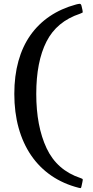

<svg xmlns="http://www.w3.org/2000/svg" viewBox="-20 -817 485 1006"><path d="M411.5 138Q414 126.5 413.5 123Q413 119.5 402 116Q278.5 75 224.2 -40.2Q170 -155.5 170 -325Q170 -493.5 223.5 -599Q277 -704.5 399 -745Q410 -749 412.2 -750.8Q414.5 -752.5 412 -765L407.5 -784.5Q405 -797.5 397.2 -797Q389.5 -796.5 378.5 -793.5Q301 -772.5 241 -732Q181 -691.5 139.5 -632.8Q98 -574 76.5 -496.8Q55 -419.5 55 -325Q55 -228.5 77.5 -147.2Q100 -66 143.2 -2.8Q186.5 60.5 249.2 103.5Q312 146.5 392.5 167Q401 169 403 168.5Q405 168 407 159Z"/></svg>

Font: Besley
Style: Regular
Weight: 400
Designer: Owen Earl
Foundry: indestructible type*
Version: Version 4.000